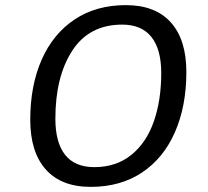

<svg xmlns="http://www.w3.org/2000/svg" viewBox="-20 -724 810 749"><path d="M707 -443Q707 -310 662.5 -208.5Q618 -107 534 -51Q450 5 334 5Q219 5 158.5 -63Q98 -131 98 -257Q98 -390 142.5 -491Q187 -592 271 -648Q355 -704 471 -704Q586 -704 646.5 -636.5Q707 -569 707 -443ZM196 -261Q196 -168 234 -120Q272 -72 348 -72Q433 -72 492 -119.5Q551 -167 580 -250Q609 -333 609 -439Q609 -532 570.5 -580Q532 -628 457 -628Q328 -628 262 -526.5Q196 -425 196 -261Z"/></svg>

Font: TypoPRO Montserrat
Style: Italic
Weight: 400
Italic angle: -11.3°
Designer: Julieta Ulanovsky
Foundry: Julieta Ulanovsky
Version: Version 6.001